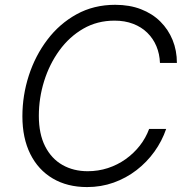

<svg xmlns="http://www.w3.org/2000/svg" viewBox="-20 -757 768 787"><path d="M336.9 9.8Q255.9 9.8 196.3 -25.4Q136.7 -60.5 104.2 -125.7Q71.8 -190.9 71.8 -280.3Q71.8 -365.7 98.1 -447.3Q124.5 -528.8 174.1 -594.2Q223.6 -659.7 293.9 -698.5Q364.3 -737.3 452.1 -737.3Q511.2 -737.3 557.9 -719.2Q604.5 -701.2 637.2 -668.7Q669.9 -636.2 687.5 -593Q705.1 -549.8 705.1 -499H635.7Q634.3 -536.1 621.1 -567.6Q607.9 -599.1 583.7 -622.8Q559.6 -646.5 525.6 -659.4Q491.7 -672.4 449.7 -672.4Q378.4 -672.4 321.3 -639.4Q264.2 -606.4 223.4 -550.3Q182.6 -494.1 160.9 -424.6Q139.2 -355 139.2 -282.2Q139.2 -208 165 -157.2Q190.9 -106.4 236.1 -80.8Q281.2 -55.2 339.4 -55.2Q382.8 -55.2 422.4 -68.1Q461.9 -81.1 495.1 -104.7Q528.3 -128.4 553 -159.9Q577.6 -191.4 591.3 -228.5H661.1Q644 -178.7 613 -135.5Q582 -92.3 539.6 -59.6Q497.1 -26.9 445.8 -8.5Q394.5 9.8 336.9 9.8Z"/></svg>

Font: Inter Light
Style: Italic
Weight: 300
Italic angle: -9.3988°
Designer: Rasmus Andersson
Foundry: rsms
Version: Version 4.001;git-66647c0bb